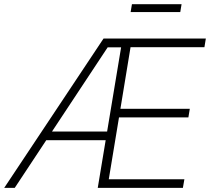

<svg xmlns="http://www.w3.org/2000/svg" viewBox="-39 -915 1022 935"><path d="M-18.6 0 465.3 -727.5H963.4L956.5 -685.1H596.7L547.4 -385.3H885.3L878.4 -343.3H540.5L490.7 -42H858.9L851.6 0H437L550.8 -684.6H485.4L32.7 0ZM170.4 -232.4 177.7 -274.4H506.8L499.5 -232.4ZM845.2 -894.5 838.9 -856.4H597.2L603.5 -894.5Z"/></svg>

Font: Inter 17pt ExtraLight
Style: Italic
Weight: 250
Italic angle: -9.3988°
Version: Version 4.001;git-66647c0bb